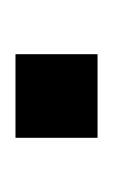

<svg xmlns="http://www.w3.org/2000/svg" viewBox="31 -177 146 248"><g transform="rotate(90 104.0 -53.0)"><path d="M50 0V-106H158V0Z"/></g></svg>

Font: Cabin VF Beta
Style: Regular
Weight: 400
Designer: Pablo Impallari
Foundry: Pablo Impallari. http://www.impallari.com Igino Marini. http://www.ikern.com
Version: Version 2.200